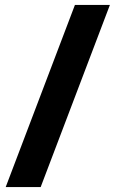

<svg xmlns="http://www.w3.org/2000/svg" viewBox="-20 -744 465 774"><path d="M423 -724H282L3 10H144Z"/></svg>

Font: Noto Sans Bengali ExtraCondensed Black
Style: Regular
Weight: 900
Width: 2
Designer: Joana Ranito - Universal Thirst; Jelle Bosma - Monotype Design Team
Foundry: Universal Thirst ehf.
Version: Version 3.000